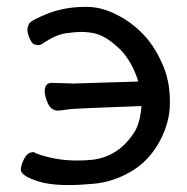

<svg xmlns="http://www.w3.org/2000/svg" viewBox="-20 -513 540 554"><path d="M178.2 21Q118.2 21 83 7.8Q40 -6.8 40 -23.9Q40 -33.2 47.1 -49.6Q54.2 -65.9 64.9 -71.8L74.2 -74.2Q79.1 -74.2 83 -70.8Q139.2 -49.8 202.1 -49.8Q223.1 -49.8 244.1 -51.8Q323.2 -60.1 369.1 -133.8Q384.8 -161.1 388.2 -207Q202.1 -200.2 183.1 -198.2Q153.8 -193.8 146 -193.8Q127 -194.8 117.9 -215.3Q108.9 -235.8 108.9 -251Q109.9 -273.9 128.9 -273.9L192.9 -272L378.9 -277.8Q362.8 -332 328.1 -369.1Q289.1 -407.2 255.9 -416Q235.8 -420.9 212.9 -420.9Q198.2 -420.9 169.7 -417Q141.1 -413.1 101.1 -386.2Q96.2 -382.8 89.8 -382.8Q86.9 -382.8 78.9 -385Q70.8 -387.2 63 -408.2Q59.1 -418.9 59.1 -427Q59.1 -435.1 64 -444.6Q68.8 -454.1 116 -473.1Q163.1 -492.2 222.2 -493.2H230Q265.1 -493.2 300.8 -478Q348.1 -458 386 -421.4Q423.8 -384.8 446.8 -332Q470.2 -283.2 470.2 -220.2V-214.8Q470.2 -159.2 439.7 -103.5Q409.2 -47.9 357.7 -17.8Q306.2 12.2 251 17.1Q210.9 21 178.2 21Z"/></svg>

Font: LXGW WenKai Mono GB Screen
Style: Regular
Weight: 400
Monospace: yes
Designer: LXGW / Fontworks Inc.
Foundry: LXGW / Fontworks Inc.
Version: Version 1.510;January 18,2025